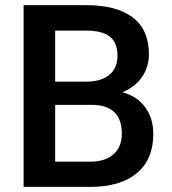

<svg xmlns="http://www.w3.org/2000/svg" viewBox="-20 -731 671 751"><path d="M72.3 0V-710.9H315.9Q436.5 -710.9 499.5 -662.6Q562.5 -614.3 562.5 -518.6Q562.5 -469.7 536.1 -430.7Q509.8 -391.6 459 -370.1Q516.6 -354.5 548.1 -311.3Q579.6 -268.1 579.6 -207.5Q579.6 -107.4 515.4 -53.7Q451.2 0 331.5 0ZM195.8 -320.8V-98.6H333Q391.1 -98.6 423.8 -127.4Q456.5 -156.2 456.5 -207.5Q456.5 -318.4 343.3 -320.8ZM195.8 -411.6H316.9Q374.5 -411.6 407 -437.7Q439.5 -463.9 439.5 -511.7Q439.5 -564.5 409.4 -587.9Q379.4 -611.3 315.9 -611.3H195.8Z"/></svg>

Font: Roboto Medium
Style: Regular
Weight: 500
Designer: Google
Version: Version 2.134; 2016; ttfautohint (v1.6)